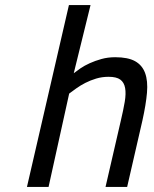

<svg xmlns="http://www.w3.org/2000/svg" viewBox="-20 -735 604 755"><path d="M86 0 251 -715H336L270 -447Q280 -455 296 -466Q312 -477 333 -486.5Q354 -496 379 -503Q404 -510 433 -510Q483 -510 511 -494.5Q539 -479 550.5 -448Q562 -417 558 -370.5Q554 -324 540 -261L480 0H395L455 -260Q465 -302 470.5 -334.5Q476 -367 472 -389Q468 -411 453 -422Q438 -433 407 -433Q381 -433 358 -426Q335 -419 315.5 -409Q296 -399 280 -387.5Q264 -376 252 -367L171 0Z"/></svg>

Font: Panefresco 500wt
Style: Italic
Weight: 700
Foundry: Campivisivi & Chank Co
Version: Version 1.000